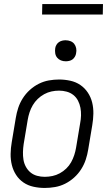

<svg xmlns="http://www.w3.org/2000/svg" viewBox="-20 -921 540 949"><path d="M201 8Q173 8 145.5 2Q118 -4 96 -19Q74 -34 59.5 -56.5Q45 -79 38.5 -105.5Q32 -132 32.5 -160.5Q33 -189 38 -218L58 -338Q62 -363 70 -387.5Q78 -412 92.5 -435Q107 -458 127.5 -476.5Q148 -495 172 -507Q196 -519 221.5 -523.5Q247 -528 272 -528Q300 -528 327.5 -522Q355 -516 377 -501Q399 -486 414 -463.5Q429 -441 435.5 -414.5Q442 -388 441.5 -359.5Q441 -331 436 -302L416 -182Q412 -157 404 -132.5Q396 -108 381.5 -85Q367 -62 346.5 -43.5Q326 -25 302 -13Q278 -1 252 3.5Q226 8 201 8ZM201 -47Q220 -47 239 -51Q258 -55 275.5 -64.5Q293 -74 307.5 -88Q322 -102 331.5 -119Q341 -136 347 -154.5Q353 -173 356 -191L376 -311Q380 -331 380.5 -350.5Q381 -370 377.5 -388.5Q374 -407 365.5 -423.5Q357 -440 342.5 -451.5Q328 -463 309.5 -468Q291 -473 272 -473Q253 -473 234.5 -469Q216 -465 198.5 -455.5Q181 -446 166.5 -432Q152 -418 142 -401Q132 -384 126 -365.5Q120 -347 117 -329L97 -209Q94 -189 93.5 -169.5Q93 -150 96 -131.5Q99 -113 108 -96.5Q117 -80 131 -68.5Q145 -57 163.5 -52Q182 -47 201 -47ZM305 -618Q292 -618 281 -622.5Q270 -627 262.5 -636Q255 -645 253 -657.5Q251 -670 253 -683Q254 -691 259 -699.5Q264 -708 271.5 -713Q279 -718 287.5 -720Q296 -722 304 -722Q317 -722 328.5 -717.5Q340 -713 347 -704Q354 -695 356.5 -682.5Q359 -670 356 -657Q355 -649 350 -640.5Q345 -632 338 -627Q331 -622 322 -620Q313 -618 305 -618ZM188 -849 189 -901H489L488 -849Z"/></svg>

Font: Iosevka Term Curly Lt Obl
Style: Regular
Weight: 300
Italic angle: -9°
Designer: Belleve Invis
Foundry: Belleve Invis
Version: Version 32.3.0